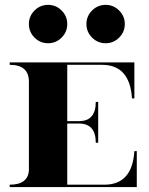

<svg xmlns="http://www.w3.org/2000/svg" viewBox="-20 -762 606 782"><path d="M355 -608.9Q332 -631.8 332 -664.1Q332 -696.3 355 -719.2Q377.9 -742.2 410.2 -742.2Q442.4 -742.2 465.3 -719.2Q488.3 -696.3 488.3 -664.1Q488.3 -631.8 465.3 -608.9Q442.4 -585.9 410.2 -585.9Q377.9 -585.9 355 -608.9ZM120.6 -608.9Q97.7 -631.8 97.7 -664.1Q97.7 -696.3 120.6 -719.2Q143.6 -742.2 175.8 -742.2Q208 -742.2 231 -719.2Q253.9 -696.3 253.9 -664.1Q253.9 -631.8 231 -608.9Q208 -585.9 175.8 -585.9Q143.6 -585.9 120.6 -608.9ZM19.5 -507.8H527.3V-361.3H517.6Q508.8 -498 395.5 -498H253.9V-268.6H301.8Q370.1 -268.6 370.1 -346.7H379.9V-180.7H370.1Q370.1 -258.8 301.8 -258.8H253.9V-9.8H405.3Q518.6 -9.8 527.3 -146.5H537.1V0H19.5V-9.8Q94.7 -9.8 97.7 -69.3V-429.7Q97.7 -498 19.5 -498Z"/></svg>

Font: spinweradC
Style: Bold
Weight: 700
Width: 7
Version: Version 0.3